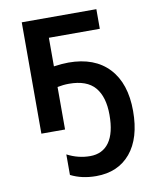

<svg xmlns="http://www.w3.org/2000/svg" viewBox="-87 -606 737 917"><g transform="rotate(-10 281.5 -147.5)"><path d="M305.2 245.1Q235.8 245.1 182.1 217.8V118.2Q235.4 146 293 146Q353.5 146 385.7 101.1Q418 56.2 418 -32.2Q418 -119.6 378.7 -165.8Q339.4 -211.9 252.9 -211.9Q225.1 -211.9 196.8 -206.1V0H82V-540H443.8V-444.8H196.8V-306.2Q238.8 -312 268.1 -312Q394.5 -312 463.4 -238.5Q532.2 -165 532.2 -30.8Q532.2 100.6 471.9 172.9Q411.6 245.1 305.2 245.1Z"/></g></svg>

Font: JBL Sans
Style: Semibold
Weight: 600
Version: Version 1.10